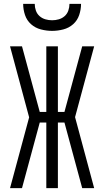

<svg xmlns="http://www.w3.org/2000/svg" viewBox="-20 -975 540 995"><path d="M32 0 131 -367 32 -735H94L186 -395H220V-735H280V-395H314L406 -735H468L369 -368L468 0H406L314 -340H280V0H220V-340H186L94 0ZM250 -815Q221 -815 192 -822.5Q163 -830 141 -849.5Q119 -869 109.5 -897.5Q100 -926 100 -955H160Q160 -937 166 -920Q172 -903 185 -891.5Q198 -880 215 -875Q232 -870 250 -870Q268 -870 285 -875Q302 -880 315 -891.5Q328 -903 334 -920Q340 -937 340 -955H400Q400 -926 390.5 -897.5Q381 -869 359 -849.5Q337 -830 308 -822.5Q279 -815 250 -815Z"/></svg>

Font: Iosevka Curly Light
Style: Regular
Weight: 300
Monospace: yes
Designer: Belleve Invis
Foundry: Belleve Invis
Version: Version 22.1.2; ttfautohint (v1.8.4)